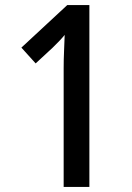

<svg xmlns="http://www.w3.org/2000/svg" viewBox="-20 -734 520 754"><path d="M331 0H230V-466Q230 -500 231.5 -532.5Q233 -565 234 -597Q219 -578 187 -547L120 -485L64 -547L244 -714H331Z"/></svg>

Font: Noto Sans Condensed Medium
Style: Regular
Weight: 500
Width: 3
Designer: Monotype Design Team
Foundry: Monotype Imaging Inc.
Version: Version 2.013; ttfautohint (v1.8.4.7-5d5b)